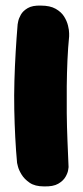

<svg xmlns="http://www.w3.org/2000/svg" viewBox="-20 -669 298 686"><path d="M137 -3Q105 -3 86 -16Q67 -29 57 -45.5Q47 -62 44 -74.5Q41 -87 41 -87Q37 -130 34.5 -178.5Q32 -227 31 -277.5Q30 -328 31.5 -380Q33 -432 36 -483Q39 -534 43 -582Q43 -582 45 -592.5Q47 -603 54.5 -616.5Q62 -630 79 -640Q96 -650 126 -649Q159 -649 179 -637.5Q199 -626 209 -610Q219 -594 223 -577.5Q227 -561 227 -550Q227 -539 227 -539Q223 -499 221 -454Q219 -409 218.5 -361Q218 -313 218.5 -264.5Q219 -216 221 -167.5Q223 -119 225 -72Q225 -72 223.5 -61.5Q222 -51 214 -37Q206 -23 188 -12.5Q170 -2 137 -3Z"/></svg>

Font: Sour Gummy Black
Style: Regular
Weight: 900
Version: Version 1.000